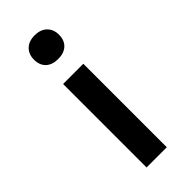

<svg xmlns="http://www.w3.org/2000/svg" viewBox="-232 -752 792 792"><g transform="rotate(-45 164.0 -356.0)"><path d="M162 -574Q127.5 -574 108.2 -592.2Q89 -610.5 89 -643Q89 -674 108.2 -693Q127.5 -712 162 -712Q196 -712 215.5 -693Q235 -674 235 -643Q235 -610.5 215.5 -592.2Q196 -574 162 -574ZM103 0V-487H221V0Z"/></g></svg>

Font: Karla ExtraLight
Style: Bold
Weight: 700
Version: Version 2.001